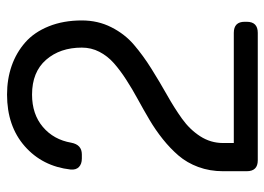

<svg xmlns="http://www.w3.org/2000/svg" viewBox="-126 -644 770 559"><g transform="rotate(-90 259.5 -365.0)"><path d="M442.9 0H71.8Q40 0 40 -32.2V-101.1Q40 -139.6 52.2 -172.9Q64.5 -206.1 85.4 -230.5Q106.4 -254.9 133.3 -276.4Q160.2 -297.9 189.9 -315.4Q219.7 -333 249.8 -349.4Q279.8 -365.7 306.6 -383.1Q333.5 -400.4 354.5 -418.9Q375.5 -437.5 387.7 -461.2Q399.9 -484.9 399.9 -512.2Q399.9 -575.7 364.3 -616.5Q328.6 -657.2 263.2 -657.2Q206.1 -657.2 168.9 -625.7Q131.8 -594.2 123 -543Q117.2 -512.2 88.9 -512.2H77.1Q61 -512.2 52.2 -520.8Q43.5 -529.3 44.9 -544.9Q54.2 -627 112.8 -678.5Q171.4 -730 263.2 -730Q308.1 -730 346.7 -716.6Q385.3 -703.1 415 -677Q444.8 -650.9 461.9 -608.4Q479 -565.9 479 -512.2Q479 -465.3 459.2 -426.3Q439.5 -387.2 408 -360.4Q376.5 -333.5 338.6 -309.8Q300.8 -286.1 262.7 -264.6Q224.6 -243.2 193.1 -220.7Q161.6 -198.2 141.8 -167.7Q122.1 -137.2 122.1 -101.1V-69.8H442.9Q475.1 -69.8 475.1 -38.1V-32.2Q475.1 0 442.9 0Z"/></g></svg>

Font: Arcon Rounded-
Style: Regular
Weight: 400
Designer: M. Zarth
Foundry: martin zarth - visuelle & digitale kommunikation
Version: Version 1.110;PS 001.110;hotconv 1.0.70;makeotf.lib2.5.58329